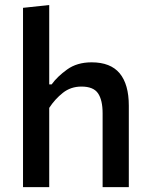

<svg xmlns="http://www.w3.org/2000/svg" viewBox="-20 -764 611 784"><path d="M74 0V-732L181 -743.5V-419.5H191Q213.5 -451 254 -480.2Q294.5 -509.5 354 -509.5Q431.5 -509.5 468.8 -464.5Q506 -419.5 506 -332.5V0H399V-301.5Q399 -355.5 380.2 -383Q361.5 -410.5 312.5 -410.5Q269 -410.5 236.8 -385Q204.5 -359.5 181 -323.5V0Z"/></svg>

Font: Commissioner Medium
Style: Regular
Weight: 500
Designer: Kostas Bartsokas
Foundry: Kostas Bartsokas
Version: Version 1.000; ttfautohint (v1.8.3)